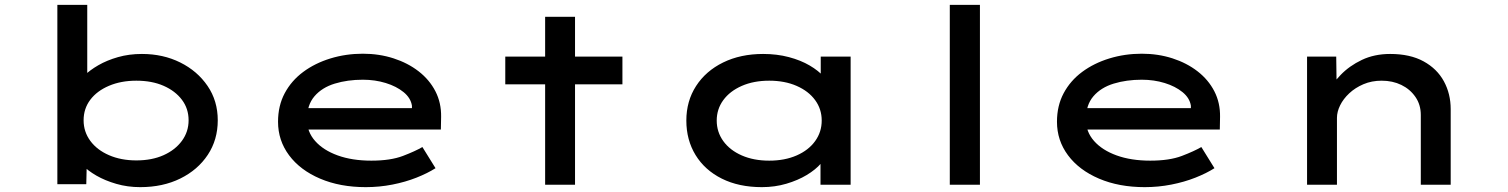

<svg xmlns="http://www.w3.org/2000/svg" viewBox="-20 -760 6203 790"><path d="M557 10Q505 10 458.5 -3.5Q412 -17 376.5 -37.5Q341 -58 318 -82Q295 -106 289 -125L338 -128L335 -2H216V-740H339V-405H298Q304 -426 326.5 -448.5Q349 -471 384.5 -491.5Q420 -512 465.5 -525Q511 -538 564 -538Q651 -538 721.5 -503Q792 -468 834 -406.5Q876 -345 876 -265Q876 -185 835 -123Q794 -61 722 -25.5Q650 10 557 10ZM541 -100Q605 -100 653 -121.5Q701 -143 728.5 -180.5Q756 -218 756 -265Q756 -313 728.5 -349.5Q701 -386 653 -407Q605 -428 541 -428Q478 -428 428.5 -407Q379 -386 351.5 -349.5Q324 -313 324 -265Q324 -218 351.5 -180.5Q379 -143 428.5 -121.5Q478 -100 541 -100Z M1485 10Q1379 10 1297 -25Q1215 -60 1169.5 -121Q1124 -182 1124 -259Q1124 -325 1151.5 -376.5Q1179 -428 1227.5 -464Q1276 -500 1339.5 -519.5Q1403 -539 1473 -539Q1540 -539 1599 -520Q1658 -501 1702.5 -466.5Q1747 -432 1771.5 -384.5Q1796 -337 1795 -279L1794 -227H1227L1204 -315H1691L1675 -303V-325Q1670 -357 1640.5 -381Q1611 -405 1567 -418.5Q1523 -432 1473 -432Q1410 -432 1357.5 -416Q1305 -400 1274 -364Q1243 -328 1243 -268Q1243 -218 1276.5 -180Q1310 -142 1369.5 -120.5Q1429 -99 1508 -99Q1587 -99 1638 -118.5Q1689 -138 1718 -155L1772 -68Q1739 -47 1693.5 -29Q1648 -11 1594.5 -0.5Q1541 10 1485 10Z M2223 0V-691H2346V0ZM2059 -413V-527H2541V-413Z M3115 10Q3020 10 2950 -25Q2880 -60 2842 -122Q2804 -184 2804 -264Q2804 -344 2844 -406Q2884 -468 2955.5 -503Q3027 -538 3120 -538Q3177 -538 3226 -525Q3275 -512 3311.5 -490.5Q3348 -469 3369 -445Q3390 -421 3391 -398L3357 -395V-527H3480V0H3356V-146L3381 -136Q3380 -113 3358 -87.5Q3336 -62 3299.5 -40Q3263 -18 3215.5 -4Q3168 10 3115 10ZM3145 -99Q3209 -99 3258 -120.5Q3307 -142 3334 -179.5Q3361 -217 3361 -264Q3361 -311 3334 -348Q3307 -385 3258 -406.5Q3209 -428 3145 -428Q3081 -428 3032 -406.5Q2983 -385 2956 -348Q2929 -311 2929 -264Q2929 -217 2956 -179.5Q2983 -142 3032 -120.5Q3081 -99 3145 -99Z M3888 0V-740H4012V0Z M4690 10Q4584 10 4502 -25Q4420 -60 4374.5 -121Q4329 -182 4329 -259Q4329 -325 4356.5 -376.5Q4384 -428 4432.5 -464Q4481 -500 4544.5 -519.5Q4608 -539 4678 -539Q4745 -539 4804 -520Q4863 -501 4907.5 -466.5Q4952 -432 4976.5 -384.5Q5001 -337 5000 -279L4999 -227H4432L4409 -315H4896L4880 -303V-325Q4875 -357 4845.5 -381Q4816 -405 4772 -418.5Q4728 -432 4678 -432Q4615 -432 4562.5 -416Q4510 -400 4479 -364Q4448 -328 4448 -268Q4448 -218 4481.5 -180Q4515 -142 4574.5 -120.5Q4634 -99 4713 -99Q4792 -99 4843 -118.5Q4894 -138 4923 -155L4977 -68Q4944 -47 4898.5 -29Q4853 -11 4799.5 -0.5Q4746 10 4690 10Z M5358 0V-527H5478L5480 -379L5439 -374Q5460 -414 5496 -451.5Q5532 -489 5583.5 -513.5Q5635 -538 5700 -538Q5782 -538 5837.5 -507.5Q5893 -477 5921 -425.5Q5949 -374 5949 -311V0H5826V-287Q5826 -329 5804 -361Q5782 -393 5746 -410.5Q5710 -428 5665 -428Q5624 -428 5590 -413.5Q5556 -399 5531.5 -376Q5507 -353 5494 -326.5Q5481 -300 5481 -275V0H5420Q5389 0 5373.5 0Q5358 0 5358 0Z"/></svg>

Font: Lexend Zetta Medium
Style: Regular
Weight: 500
Designer: Bonnie Shaver-Troup, Thomas Jockin
Foundry: Lexend
Version: Version 1.007